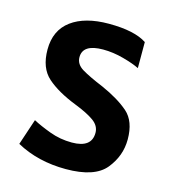

<svg xmlns="http://www.w3.org/2000/svg" viewBox="-87 -600 611 684"><g transform="rotate(15 218.5 -258.0)"><path d="M217 12Q323 12 363 -37Q403 -86 403 -147Q403 -214 366.5 -246Q330 -278 267 -306Q214 -328 187.5 -344Q161 -360 161 -386Q161 -434 236 -434Q273 -434 311.5 -423.5Q350 -413 372 -402V-498Q327 -528 232 -528Q144 -528 94 -491Q44 -454 44 -383Q44 -315 83 -280.5Q122 -246 191 -219Q237 -201 261.5 -183.5Q286 -166 286 -140Q286 -85 213 -85Q170 -85 131 -99.5Q92 -114 66 -128L34 -32Q114 12 217 12Z"/></g></svg>

Font: Noto Sans Thai UI Condensed Semi
Style: Regular
Weight: 600
Width: 3
Designer: Monotype Design Team
Foundry: Monotype Imaging Inc.
Version: Version 1.901